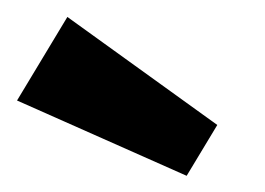

<svg xmlns="http://www.w3.org/2000/svg" viewBox="-20 -814 318 230"><path d="M240.3 -664.3 60.7 -793.7 0.4 -693.6 203.6 -603.4Z"/></svg>

Font: Secuela Black
Style: Regular
Weight: 900
Designer: Fernando Haro
Foundry: deFharo
Version: Version 1.704